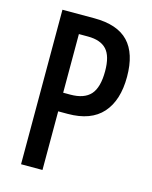

<svg xmlns="http://www.w3.org/2000/svg" viewBox="-109 -786 677 857"><g transform="rotate(15 229.5 -357.0)"><path d="M219 -714Q326 -714 377 -660.5Q428 -607 428 -499Q428 -390 375 -330.5Q322 -271 215 -271H171V0H72V-714ZM213 -628H171V-357H204Q268 -357 297.5 -390Q327 -423 327 -498Q327 -568 299 -598Q271 -628 213 -628Z"/></g></svg>

Font: Noto Sans Telugu ExtraCondensed Medium
Style: Regular
Weight: 500
Width: 2
Designer: Jelle Bosma - Monotype Design Team
Foundry: Monotype Imaging Inc.
Version: Version 2.005; ttfautohint (v1.8.4.7-5d5b)